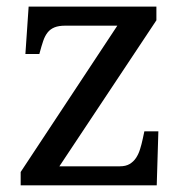

<svg xmlns="http://www.w3.org/2000/svg" viewBox="-20 -556 551 576"><path d="M339.8 -57.1Q357.4 -57.1 368.9 -64Q380.4 -70.8 387.9 -82Q395.5 -93.3 400.1 -108.2Q404.8 -123 408.2 -139.2L413.1 -162.1H455.1L450.2 0H42V-40L332 -479H175.8Q156.2 -479 143.6 -473.9Q130.9 -468.8 122.8 -458.5Q114.7 -448.2 109.6 -433.1Q104.5 -418 99.1 -397.9L98.1 -394H56.2L65.9 -536.1H449.2V-495.1L158.2 -57.1Z"/></svg>

Font: Droid-TTFautohint Serif
Style: Regular
Weight: 400
Foundry: Ascender Corporation
Version: Version 1.00; ttfautohint (v1.00rc1.4-1a1c-dirty) -l 8 -r 50